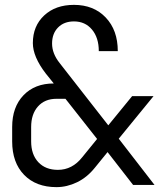

<svg xmlns="http://www.w3.org/2000/svg" viewBox="-20 -760 655 789"><path d="M212 9Q128 9 79 -41.5Q30 -92 30 -179V-238Q30 -320 76.5 -368.5Q123 -417 201 -417L168 -458Q115 -527 115 -583Q115 -653 161.5 -696.5Q208 -740 284 -740Q365 -740 414.5 -688Q464 -636 464 -550H386Q386 -605 358 -638.5Q330 -672 284 -672Q243 -672 218.5 -647Q194 -622 194 -581Q194 -540 225 -501L425 -245L523 -365H611L468 -190L615 0H527L422 -135L370 -71Q338 -31 296.5 -11Q255 9 212 9ZM218 -62Q277 -62 318 -114L379 -189L249 -354H212Q164 -354 136 -322.5Q108 -291 108 -238V-179Q108 -125 137.5 -93.5Q167 -62 218 -62Z"/></svg>

Font: Pitagon Sans Mono Light
Style: Regular
Weight: 300
Monospace: yes
Designer: Travis Tran
Foundry: Pitagon
Version: Version 1.001; ttfautohint (v1.8.4.7-5d5b);gftools[0.9.26]